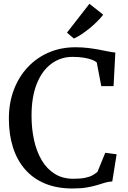

<svg xmlns="http://www.w3.org/2000/svg" viewBox="-20 -1008 692 1038"><path d="M371.5 11Q288 11 223.8 -15.5Q159.5 -42 116 -91.8Q72.5 -141.5 50.2 -211Q28 -280.5 28 -366.5Q28 -452 55 -523Q82 -594 130.8 -645.5Q179.5 -697 245 -724.8Q310.5 -752.5 387.5 -752.5Q423 -752.5 454.5 -748.8Q486 -745 513.2 -740Q540.5 -735 563.2 -730.2Q586 -725.5 603.5 -724L594 -542.5H527.5L503 -670.5Q495 -678 477.5 -684.8Q460 -691.5 433.5 -696Q407 -700.5 372 -700.5Q308.5 -700.5 258.2 -663.8Q208 -627 179.2 -556Q150.5 -485 150.5 -382Q150.5 -312.5 164 -251Q177.5 -189.5 205.2 -142.2Q233 -95 275.8 -68.2Q318.5 -41.5 377 -41.5Q414.5 -41.5 439.2 -46.5Q464 -51.5 479.8 -60.2Q495.5 -69 507 -79L549 -182L610.5 -174L587 -27Q566 -26 546.5 -20Q527 -14 504 -7Q481 0 449 5.5Q417 11 371.5 11ZM379 -800 342 -831.5 463.5 -987.5 538 -928.5Q524.5 -911 505.2 -891.8Q486 -872.5 463.8 -854.5Q441.5 -836.5 420 -822.2Q398.5 -808 380 -800Z"/></svg>

Font: Merriweather 28pt
Style: Regular
Weight: 400
Version: Version 2.100